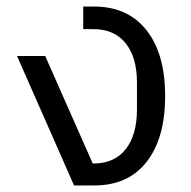

<svg xmlns="http://www.w3.org/2000/svg" viewBox="-20 -566 584 586"><path d="M32 -395H118L263 -67H266Q329 -67 363.5 -110.5Q398 -154 398 -232V-314Q398 -391 363.5 -434Q329 -477 266 -477H234V-546H267Q370 -546 427 -474Q484 -402 484 -273Q484 -144 427.5 -72Q371 0 268 0H206Z"/></svg>

Font: IBM Plex Thai
Style: Regular
Weight: 400
Designer: Mike Abbink, Paul van der Laan, Pieter van Rosmalen, Ben Mitchell, Mark Frömberg
Foundry: Bold Monday
Version: Version 1.0